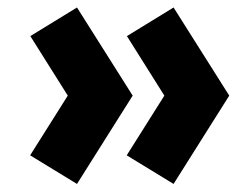

<svg xmlns="http://www.w3.org/2000/svg" viewBox="-20 -512 638 500"><path d="M432 -33 310 -107.5 408 -263 310.5 -418 432 -492.5 577 -263ZM180.5 -33 58.5 -107.5 156.5 -263 59 -418 180.5 -492.5 325.5 -263Z"/></svg>

Font: Geologica Cursive ExtraBold
Style: Regular
Weight: 800
Designer: Sindre Bremnes, Frode Helland
Foundry: Monokrom Skriftforlag AS
Version: Version 1.010;gftools[0.9.28]